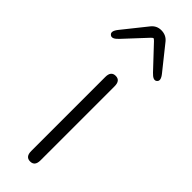

<svg xmlns="http://www.w3.org/2000/svg" viewBox="-292 -831 845 845"><g transform="rotate(45 130.0 -408.5)"><path d="M129 0Q100 0 100 -36V-497Q100 -533 129 -533Q158 -533 158 -497V-36Q158 0 129 0ZM25 -659Q1 -633 -13 -645Q-28 -657 -5 -685L83 -795Q101 -817 129 -817Q159 -817 177 -795L265 -685Q288 -657 273 -645Q259 -633 235 -659L140 -760Q132 -768 129.5 -768Q127 -768 119 -760Z"/></g></svg>

Font: Resource Han Rounded KR Light
Style: Regular
Weight: 300
Designer: Cyano Hao (round all glyphs); Ryoko NISHIZUKA 西塚涼子 (kana, bopomofo & ideographs); Paul D. Hunt (Latin, Greek & Cyrillic)
Foundry: Cyano Hao
Version: 0.990